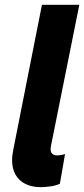

<svg xmlns="http://www.w3.org/2000/svg" viewBox="-20 -772 351 800"><path d="M150.9 7.8Q106.9 7.8 77.4 -10.5Q47.9 -28.8 36.6 -63Q25.4 -97.2 34.7 -145L154.8 -752H310.5L192.4 -164.1Q184.6 -124.5 218.8 -124.5Q226.6 -124.5 235.6 -126.2Q244.6 -127.9 251 -130.4L229.5 -6.3Q212.9 1.5 190.2 4.6Q167.5 7.8 150.9 7.8Z"/></svg>

Font: Reddit Sans ExtraBold
Style: Italic
Weight: 800
Italic angle: -11.25°
Designer: Stephen Hutchings
Version: Version 1.013